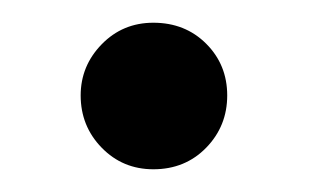

<svg xmlns="http://www.w3.org/2000/svg" viewBox="-20 -137 272 169"><path d="M115 -117Q143 -117 161.5 -98.5Q180 -80 180 -53Q180 -26 161.5 -7Q143 12 115 12Q88 12 69.5 -7Q51 -26 51 -53Q51 -79 69.5 -98Q88 -117 115 -117Z"/></svg>

Font: FiraSans
Style: Regular
Weight: 350
Designer: Carrois Corporate & Edenspiekermann AG
Foundry: Carrois Corporate GbR & Edenspiekermann AG
Version: Version 3.106;PS 003.106;hotconv 1.0.70;makeotf.lib2.5.58329